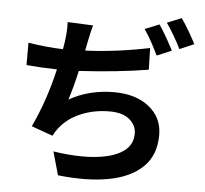

<svg xmlns="http://www.w3.org/2000/svg" viewBox="-60 -927 1120 1051"><g transform="rotate(5 500.0 -402.0)"><path d="M738 -686 741 -567Q570 -539 360 -527Q340 -438 317 -366Q427 -428 563 -428Q683 -428 756 -369.5Q829 -311 829 -216Q829 -105 762 -40Q695 25 576 47.5Q457 70 296 52L260 -76Q342 -63 419.5 -62.5Q497 -62 559 -77Q621 -92 658 -125Q695 -158 695 -213Q695 -257 657.5 -289Q620 -321 548 -321Q463 -321 391 -291Q319 -261 275 -205Q260 -186 247 -161L130 -203Q200 -351 240 -525Q147 -527 72 -534V-657Q168 -641 263 -638Q267 -660 270 -679Q270 -684 271 -689Q275 -720 276 -742.5Q277 -765 276 -788L416 -782Q405 -743 398 -706Q396 -694 393 -682L385 -641Q553 -648 738 -686ZM699 -787 778 -819Q798 -790 820.5 -750.5Q843 -711 858 -682L777 -648Q762 -680 741 -718.5Q720 -757 699 -787ZM817 -832 896 -864Q917 -835 940 -795.5Q963 -756 977 -728L898 -694Q882 -727 860 -764.5Q838 -802 817 -832Z"/></g></svg>

Font: Source Han Sans CN Bold
Style: Bold
Weight: 700
Designer: Ryoko NISHIZUKA 西塚涼子 (kana & ideographs); Paul D. Hunt (Latin, Greek & Cyrillic); Wenlong ZHANG 张文龙 (bopomofo); Sandoll 
Foundry: Adobe Systems Incorporated
Version: Version 1.00;May 30, 2023;FontCreator 11.5.0.2422 32-bit